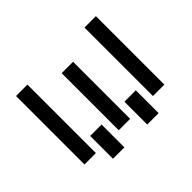

<svg xmlns="http://www.w3.org/2000/svg" viewBox="-141 -923 1162 1162"><g transform="rotate(45 439.5 -342.0)"><path d="M97.7 0V-97.7H683.6V0ZM683.6 -683.6V-585.9H97.7V-683.6ZM585.9 -439.5V-537.1H781.2V-439.5ZM195.3 -293V-390.6H683.6V-293ZM585.9 -146.5V-244.1H781.2V-146.5Z"/></g></svg>

Font: Trigram
Style: Regular
Weight: 400
Designer: GGBotNet
Foundry: GGBotNet
Version: 1.05